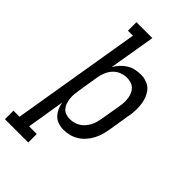

<svg xmlns="http://www.w3.org/2000/svg" viewBox="-339 -824 1117 1117"><g transform="rotate(45 220.0 -265.0)"><path d="M-60 205V135H-10L123 -665H82V-735H213L165 -449Q177 -469 193 -486.5Q209 -504 228.5 -516Q248 -528 270 -533Q292 -538 314 -538Q314 -538 314 -538Q314 -538 314 -538Q335 -538 339 -537Q343 -536 352 -533.5Q361 -531 369.5 -527.5Q378 -524 385.5 -519Q393 -514 399.5 -507.5Q406 -501 411 -493.5Q416 -486 420.5 -478Q425 -470 428 -461.5Q431 -453 433.5 -444Q436 -435 437.5 -426Q439 -417 440 -407.5Q441 -398 441 -388.5Q441 -379 441 -369Q441 -359 440 -349.5Q439 -340 437.5 -330Q436 -320 434 -311L413 -181Q409 -157 402 -134Q395 -111 383.5 -89.5Q372 -68 355 -49Q338 -30 317 -17Q296 -4 272 2Q248 8 225 8Q202 8 180.5 1Q159 -6 144 -21.5Q129 -37 120 -57Q111 -77 107 -99L69 135H132V205ZM205 -62Q221 -62 237.5 -66Q254 -70 269 -79Q284 -88 295.5 -101Q307 -114 315.5 -129Q324 -144 328.5 -160Q333 -176 336 -192L358 -322Q361 -339 361.5 -356.5Q362 -374 359.5 -390Q357 -406 350.5 -421Q344 -436 332.5 -447Q321 -458 305 -463Q289 -468 272 -468Q249 -468 226 -459Q203 -450 186.5 -432Q170 -414 161 -392Q152 -370 148 -347L127 -217Q124 -200 122.5 -182Q121 -164 123 -147.5Q125 -131 130 -115Q135 -99 145.5 -86.5Q156 -74 172 -68Q188 -62 205 -62Z"/></g></svg>

Font: Iosevka Curly Slab Oblique
Style: Regular
Weight: 400
Italic angle: -9°
Monospace: yes
Designer: Belleve Invis
Foundry: Belleve Invis
Version: Version 11.1.0; ttfautohint (v1.8.3)